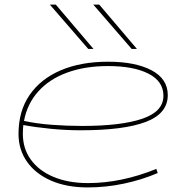

<svg xmlns="http://www.w3.org/2000/svg" viewBox="-20 -810 799 840"><path d="M670 -53Q600 -23 521.5 -6.5Q443 10 364 10Q272 10 204 -19.5Q136 -49 98.5 -102Q61 -155 61 -224Q61 -324 109.5 -394.5Q158 -465 246 -502.5Q334 -540 453 -540Q572 -540 643 -502.5Q714 -465 714 -394Q714 -313 617.5 -276.5Q521 -240 333 -240Q269 -240 202.5 -246.5Q136 -253 82 -263Q80 -244 80 -224Q80 -160 115 -111.5Q150 -63 214.5 -36Q279 -9 365 -9Q511 -9 664 -71ZM452 -521Q352 -521 274 -492.5Q196 -464 147.5 -410Q99 -356 85 -281Q140 -269 206.5 -264Q273 -259 339 -259Q510 -259 602.5 -290.5Q695 -322 695 -391Q695 -454 630 -487.5Q565 -521 452 -521ZM366 -596 198 -790H224L389 -596ZM556 -596 388 -790H414L579 -596Z"/></svg>

Font: Georama Extra Expanded Thin
Style: Italic
Weight: 100
Width: 8
Italic angle: -9°
Designer: Jean-Baptiste Levee
Foundry: Production Type
Version: Version 1.000